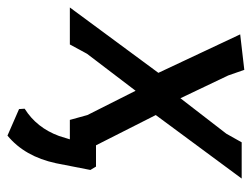

<svg xmlns="http://www.w3.org/2000/svg" viewBox="-114 -407 674 514"><g transform="rotate(90 223.0 -150.0)"><path d="M274 -230 355 -70H412L421 -55L403 37Q385 121 329 167L258 136L257 121Q308 89 330 29L339 0H287L274 -47L209 -176L110 -46L85 0H-14L161 -237L58 -456L153 -467L168 -424L229 -296L324 -419L347 -460H444Z"/></g></svg>

Font: Alegreya Sans Medium
Style: Italic
Weight: 500
Italic angle: -7°
Designer: Juan Pablo del Peral
Foundry: Huerta Tipografica
Version: Version 2.007